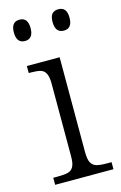

<svg xmlns="http://www.w3.org/2000/svg" viewBox="-115 -792 532 843"><g transform="rotate(-15 151.0 -370.5)"><path d="M25 -693Q25 -741 63 -741Q101 -741 101 -693Q101 -644 63 -644Q25 -644 25 -693ZM201 -693Q201 -719 211 -730Q221 -741 240 -741Q278 -741 278 -693Q278 -644 240 -644Q201 -644 201 -693ZM27 -32H47Q79 -32 95 -36.5Q111 -41 119 -56Q127 -71 127 -102V-433Q127 -464 119 -479.5Q111 -495 95.5 -499.5Q80 -504 52 -504H42V-536H191V-105Q191 -72 199 -57Q207 -42 223 -37Q239 -32 272 -32H292V0H27Z"/></g></svg>

Font: Noto Serif Light
Style: Regular
Weight: 300
Designer: Monotype Design Team
Foundry: Monotype Imaging Inc.
Version: Version 1.001